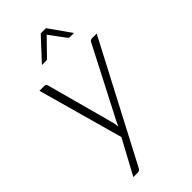

<svg xmlns="http://www.w3.org/2000/svg" viewBox="-272 -774 1015 1015"><g transform="rotate(-45 236.0 -266.0)"><path d="M44 0ZM126.5 162Q119.5 176 106 176H72.5L177.5 -18.5L44 -497.5H81Q88 -497.5 91.5 -494.2Q95 -491 96 -485.5L201 -98.5Q204 -83.5 205.5 -68.5Q208.5 -76 212 -83.5Q215.5 -91 219 -98.5L419.5 -487Q422 -492.5 426.5 -495Q431 -497.5 435.5 -497.5H472ZM389 -584.5H359Q356 -584.5 352.5 -586Q349 -587.5 346.5 -591.5L285 -674.5Q284 -675.5 282.8 -677.2Q281.5 -679 280.5 -680.5L275 -674.5L194.5 -591.5Q188.5 -584.5 180.5 -584.5H149.5L263.5 -707.5H302.5Z"/></g></svg>

Font: Lato Light
Style: Italic
Weight: 300
Italic angle: -7°
Designer: Lukasz Dziedzic
Foundry: tyPoland Lukasz Dziedzic
Version: Version 2.007; 2014-02-27